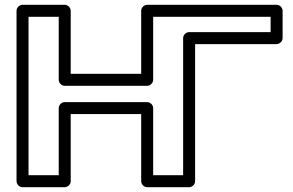

<svg xmlns="http://www.w3.org/2000/svg" viewBox="-20 -756 1224 801"><path d="M250 -398H594C609 -398 619 -412 619 -423V-686H1109V-622H769C754 -622 744 -608 744 -597V-25H619V-305C619 -320 605 -330 594 -330H250C235 -330 225 -316 225 -305V-25H99V-686H225V-423C225 -408 239 -398 250 -398ZM275 -448V-711C275 -722 265 -736 250 -736H74C63 -736 49 -726 49 -711V0C49 11 59 25 74 25H250C261 25 275 15 275 0V-280H569V0C569 11 579 25 594 25H769C780 25 794 15 794 0V-572H1134C1145 -572 1159 -582 1159 -597V-711C1159 -722 1149 -736 1134 -736H594C583 -736 569 -726 569 -711V-448Z"/></svg>

Font: Asimov
Style: XWidOu
Weight: 500
Designer: Google
Version: Version 2.000980; 2014